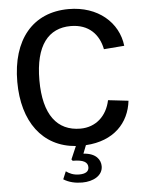

<svg xmlns="http://www.w3.org/2000/svg" viewBox="-62 -802 813 1066"><g transform="rotate(-5 344.0 -269.0)"><path d="M468 133C468 98 444 59 373 55L391 9C548 0 634 -94 648 -216L535 -229C517 -142 455 -85 369 -85C240 -85 165 -179 165 -372C165 -568 241 -657 364 -657C465 -657 521 -596 537 -513L651 -522C636 -653 524 -752 361 -752C160 -752 42 -608 42 -374C42 -152 150 -5 335 9L304 81L310 89C370 89 394 104 394 132C394 156 375 168 340 168C309 168 286 158 267 144L249 187C279 206 315 214 353 214C415 214 468 185 468 133Z"/></g></svg>

Font: Cheyenne Sans Medium
Style: Regular
Weight: 500
Designer: The Public Sans project authors (U.S. Web Design System), Libre Franklin designed by Pablo Impallari and Rodrigo Fuenzal
Foundry: The Cheyenne Sans Project Authors
Version: Version 2.007